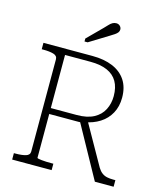

<svg xmlns="http://www.w3.org/2000/svg" viewBox="-133 -1030 958 1128"><g transform="rotate(15 345.5 -466.0)"><path d="M371 -328 552 0H666V-40H652Q632 -40 615 -43.5Q598 -47 584 -57.5Q570 -68 559 -86L410 -350ZM190 -49V-674H345Q406 -674 447 -656Q488 -638 508.5 -602.5Q529 -567 529 -514Q529 -469 510 -431.5Q491 -394 451 -372.5Q411 -351 348 -351H174L179 -315H369Q375 -315 379.5 -315.5Q384 -316 389.5 -318Q395 -320 401 -322Q454 -331 494 -356.5Q534 -382 556.5 -423Q579 -464 579 -518Q579 -581 551 -623.5Q523 -666 471 -688Q419 -710 347 -710H49V-671H60Q97 -671 121 -664Q145 -657 145 -635V-75Q145 -53 121 -46Q97 -39 60 -39H49V0H289V-39H276Q261 -39 245.5 -39.5Q230 -40 217.5 -41.5Q205 -43 197.5 -44.5Q190 -46 190 -49ZM368 -886 280 -798V-780H299L416 -852Q431 -861 442 -868.5Q453 -876 459 -884Q465 -892 465 -902Q465 -914 456 -923Q447 -932 433 -932Q421 -932 410.5 -926Q400 -920 390.5 -909.5Q381 -899 368 -886Z"/></g></svg>

Font: Roboto Serif Thin
Style: Regular
Weight: 250
Designer: Greg Gazdowicz
Foundry: Commercial Type
Version: Version 1.004